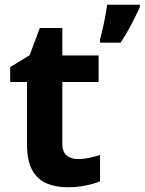

<svg xmlns="http://www.w3.org/2000/svg" viewBox="-20 -780 610 810"><path d="M308 -109Q333 -109 356 -114Q379 -119 402 -126V-15Q378 -5 342.5 2.5Q307 10 265 10Q216 10 177.5 -6Q139 -22 116.5 -61.5Q94 -101 94 -171V-434H23V-497L105 -547L148 -662H243V-546H396V-434H243V-171Q243 -140 261 -124.5Q279 -109 308 -109ZM570 -760V-750Q555 -717 535 -678.5Q515 -640 489 -600H402V-613Q410 -642 419 -685Q428 -728 432 -760Z"/></svg>

Font: Noto IKEA Latin
Style: Bold
Weight: 700
Designer: Monotype Design Team
Foundry: Monotype Imaging Inc.
Version: Version 1.0